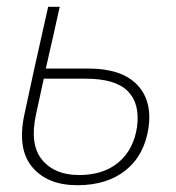

<svg xmlns="http://www.w3.org/2000/svg" viewBox="-20 -540 519 566"><path d="M240 -338Q337 -338 383 -291.5Q429 -245 418 -164Q406 -83 351 -38.5Q296 6 208 6Q120 6 75 -47.5Q30 -101 52 -203Q74 -308 122 -520H156Q150 -493 136.5 -432Q123 -371 115 -338ZM384 -166Q393 -235 356.5 -271.5Q320 -308 233 -308H109Q95 -245 86 -202Q67 -114 104 -69Q141 -24 213 -24Q285 -24 329.5 -61.5Q374 -99 384 -166Z"/></svg>

Font: Raleway-v4020 ExtraLight
Style: Italic
Weight: 275
Italic angle: -12°
Designer: Matt McInerney, Pablo Impallari, Rodrigo Fuenzalida
Foundry: Matt McInerney, Pablo Impallari, Rodrigo Fuenzalida
Version: Version 4.020;PS 004.020;hotconv 1.0.88;makeotf.lib2.5.64775